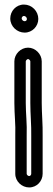

<svg xmlns="http://www.w3.org/2000/svg" viewBox="-20 -717 232 842"><path d="M93 -448C93 -452 99 -458 103 -458C107 -458 113 -452 113 -448V-265C113 -216 118 -166 117 -122V45C117 51 112 55 108 55C102 55 97 49 97 45V-122C99 -174 93 -219 93 -265ZM43 -448V-265C43 -215 49 -170 47 -124V45C47 79 76 105 108 105C142 105 167 77 167 45V-122C168 -170 163 -220 163 -265V-448C163 -480 135 -508 103 -508C71 -508 43 -480 43 -448ZM75 -636C75 -642 80 -647 85 -647C92 -647 98 -640 98 -634C98 -628 94 -624 88 -624C81 -624 75 -631 75 -636ZM25 -636C25 -601 55 -574 88 -574C122 -574 148 -602 148 -634C148 -668 120 -697 85 -697C50 -697 25 -668 25 -636Z"/></svg>

Font: Electronic
Style: Outline
Weight: 700
Version: Version 1.011